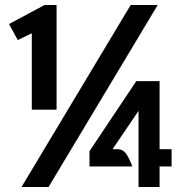

<svg xmlns="http://www.w3.org/2000/svg" viewBox="-20 -747 738 767"><path d="M66 0 502 -727H610L174 0ZM107 -309V-614L51 -587L16 -651L158 -727H206V-309ZM533.5 0V-304L429.5 -151H449.5Q473.5 -151 487.2 -127.8Q501 -104.5 508.5 -82H337.5V-143L524.5 -423H617.5V-151H665.5V-82H617.5V0Z"/></svg>

Font: Expletus Sans
Style: Bold
Weight: 700
Version: Version 7.500